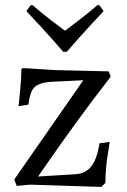

<svg xmlns="http://www.w3.org/2000/svg" viewBox="-20 -730 500 756"><path d="M36 -23 308 -414 183 -408Q151 -406 132 -397.5Q113 -389 104.5 -370.5Q96 -352 92 -318L53 -312Q53 -312 54.5 -325.5Q56 -339 58 -360.5Q60 -382 62 -407.5Q64 -433 64 -457L70 -462L198 -454L408 -449L416 -428Q345 -337 285.5 -255Q226 -173 185.5 -115Q145 -57 130 -35L278 -44Q318 -47 340 -75.5Q362 -104 372 -166L412 -171Q412 -171 409.5 -156Q407 -141 403.5 -117.5Q400 -94 397.5 -65.5Q395 -37 395 -10L379 6L98 -3L46 2ZM229 -526Q229 -526 216.5 -540.5Q204 -555 182.5 -579Q161 -603 135.5 -631Q110 -659 84 -686L100 -709L108 -710Q146 -677 180 -651Q214 -625 236 -609Q257 -625 292 -651.5Q327 -678 364 -710L372 -709L388 -686Q362 -659 336.5 -631Q311 -603 289.5 -579Q268 -555 255.5 -540.5Q243 -526 243 -526Z"/></svg>

Font: Alegreya
Style: Regular
Weight: 400
Designer: Juan Pablo del Peral
Foundry: Huerta Tipografica
Version: Version 2.009